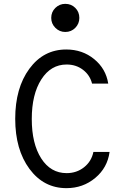

<svg xmlns="http://www.w3.org/2000/svg" viewBox="-20 -967 640 997"><path d="M465 -178H549Q538 -96 474.5 -43Q411 10 325 10Q207 10 133 -90Q59 -190 59 -350Q59 -510 132.5 -610Q206 -710 324 -710Q408 -710 469 -660Q530 -610 542 -533H458Q447 -577 411 -604.5Q375 -632 326 -632Q244 -632 194.5 -554.5Q145 -477 145 -349Q145 -221 194 -144.5Q243 -68 326 -68Q378 -68 416.5 -98.5Q455 -129 465 -178ZM246 -874Q246 -905 267.5 -926Q289 -947 319 -947Q350 -947 371 -926Q392 -905 392 -874Q392 -844 371 -822.5Q350 -801 319 -801Q289 -801 267.5 -822.5Q246 -844 246 -874Z"/></svg>

Font: CommitMono
Style: 450Regular
Weight: 450
Designer: Eigil Nikolajsen
Foundry: Eigil Nikolajsen
Version: Version 1.002